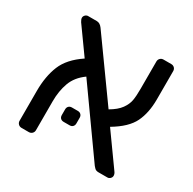

<svg xmlns="http://www.w3.org/2000/svg" viewBox="-131 -707 848 842"><g transform="rotate(30 293.0 -285.5)"><path d="M54.2 -22.9V-173.8Q54.2 -248 76.7 -303Q99.1 -357.9 165 -401.9L71.8 -532.2Q64.9 -543.5 64.9 -550.8Q64.9 -558.6 71 -564.7Q77.1 -570.8 85 -570.8H128.9Q145 -570.8 157.2 -554.2L367.2 -261.2Q403.3 -282.2 419.7 -305.2Q436 -328.1 439.9 -350.6Q443.8 -373 443.8 -409.2V-547.9Q443.8 -557.6 450.4 -564.2Q457 -570.8 466.8 -570.8H505.9Q515.6 -570.8 522.2 -564.5Q528.8 -558.1 528.8 -547.9V-404.8Q528.8 -336.9 505.4 -288.6Q481.9 -240.2 411.1 -198.2L524.9 -39.1Q532.2 -29.8 532.2 -20Q532.2 -12.2 526.1 -6.1Q520 0 512.2 0H466.8Q453.6 0 446.8 -7.6Q439.9 -15.1 439 -16.1L210.9 -336.9Q168 -306.2 152.6 -263.7Q137.2 -221.2 137.2 -169.9V-22.9Q137.2 -13.2 130.6 -6.6Q124 0 113.8 0H77.1Q67.4 0 60.8 -6.6Q54.2 -13.2 54.2 -22.9ZM202.1 -137.2V-166Q202.1 -175.8 208 -181.9Q213.9 -188 224.1 -188H253.9Q263.7 -188 269.8 -181.9Q275.9 -175.8 275.9 -166V-137.2Q275.9 -127.4 270 -121.3Q264.2 -115.2 253.9 -115.2H224.1Q213.9 -115.2 208 -121.1Q202.1 -127 202.1 -137.2Z"/></g></svg>

Font: Rubik AZ
Style: Regular
Weight: 400
Designer: Hubert and Fischer
Foundry: Hubert & Fischer
Version: Version 2.000